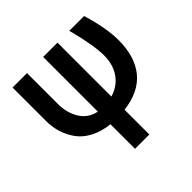

<svg xmlns="http://www.w3.org/2000/svg" viewBox="-193 -752 1166 1166"><g transform="rotate(-45 390.0 -168.5)"><path d="M68.4 -275.4V-563.5H192.4V-298.8Q192.4 -220.7 228 -164.1Q263.7 -107.4 331.1 -93.8V-563.5H454.1V-100.6Q522.5 -120.1 561 -174.8Q599.6 -229.5 599.6 -308.6Q599.6 -395.5 555.7 -563.5H682.6Q727.5 -416 727.5 -310.5Q727.5 -170.9 659.7 -87.4Q591.8 -3.9 454.1 12.7V225.6H331.1V14.6Q260.7 6.8 208 -21Q155.3 -48.8 126 -90.3Q96.7 -131.8 82.5 -178.2Q68.4 -224.6 68.4 -275.4Z"/></g></svg>

Font: Gothic A1
Style: Bold
Weight: 700
Version: Version 2.50